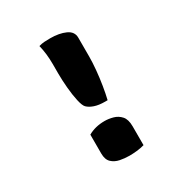

<svg xmlns="http://www.w3.org/2000/svg" viewBox="-167 -839 935 979"><g transform="rotate(-30 300.0 -349.5)"><path d="M360 -290H345Q309 -290 284 -298.5Q259 -307 245 -321Q234 -332 226 -368Q218 -404 214 -450Q210 -496 210 -535V-590Q210 -651 197 -703Q214 -708 229.5 -709Q245 -710 264 -710Q317 -710 353.5 -693.5Q390 -677 390 -641V-529Q390 -496 386 -452.5Q382 -409 375 -366Q368 -323 360 -290ZM404 0Q383 6 359.5 8.5Q336 11 316 11Q288 11 260.5 5.5Q233 0 214.5 -17.5Q196 -35 196 -71V-182Q238 -206 293 -206Q317 -206 342.5 -199Q368 -192 386 -172Q404 -152 404 -111Z"/></g></svg>

Font: Recursive Mn Csl St XBd
Style: Regular
Weight: 800
Monospace: yes
Version: Version 1.079;hotconv 1.0.112;makeotfexe 2.5.65598; ttfautoh